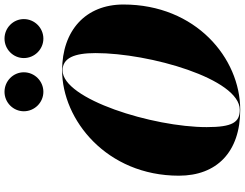

<svg xmlns="http://www.w3.org/2000/svg" viewBox="-134 -914 1059 830"><g transform="rotate(-90 395.0 -499.5)"><path d="M558.5 -925.5C558.5 -879 596.5 -841 642.5 -841C689 -841 727 -879 727 -925.5C727 -971.5 689 -1009 642.5 -1009C596.5 -1009 558.5 -971.5 558.5 -925.5ZM328.5 -925.5C328.5 -879 366.5 -841 412.5 -841C459 -841 497 -879 497 -925.5C497 -971.5 459 -1009 412.5 -1009C366.5 -1009 328.5 -971.5 328.5 -925.5ZM335 10C558 10 790 -182 790 -495C790 -658 678 -760 505 -760C292 -760 50 -568 50 -255C50 -92 152 10 335 10ZM505 -758C559 -758 580 -707 580 -615C580 -383 469 8 335 8C281 8 260 -23 260 -135C260 -367 381 -758 505 -758Z"/></g></svg>

Font: Bodoni* 96pt Fatface
Style: Italic
Weight: 900
Italic angle: -13°
Version: Version 2.3